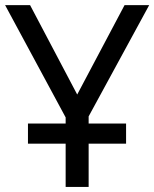

<svg xmlns="http://www.w3.org/2000/svg" viewBox="-20 -734 606 754"><path d="M328.1 -249H475.1V-169.9H328.1V0H237.8V-169.9H89.8V-249H237.8V-272.9L0 -713.9H98.1L283.2 -362.8L469.2 -713.9H565.9L328.1 -276.9Z"/></svg>

Font: NotoSans
Style: Regular
Weight: 400
Designer: Monotype Design team
Foundry: Monotype Imaging Inc.
Version: Version 1.04